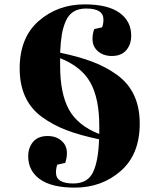

<svg xmlns="http://www.w3.org/2000/svg" viewBox="-20 -731 739 878"><path d="M70 -418Q70 -559 157 -635Q244 -711 367 -711Q473 -711 526.5 -672.5Q580 -634 580 -568Q580 -528 557.5 -501.5Q535 -475 491 -475Q453 -475 428 -496.5Q403 -518 403 -553Q403 -577 411 -598L447 -606Q453 -622 453 -642Q453 -692 374 -692Q339 -692 316 -677.5Q293 -663 280.5 -634Q268 -605 262.5 -571.5Q257 -538 255 -490Q341 -472 403 -448.5Q465 -425 516 -388Q567 -351 593 -295.5Q619 -240 619 -166Q619 -25 532 51Q445 127 322 127Q216 127 162.5 88.5Q109 50 109 -16Q109 -56 131.5 -82.5Q154 -109 198 -109Q236 -109 261 -87.5Q286 -66 286 -31Q286 -7 278 14L242 22Q236 38 236 58Q236 108 315 108Q381 108 405.5 56.5Q430 5 433 -94Q347 -112 285 -135.5Q223 -159 172 -196Q121 -233 95.5 -288.5Q70 -344 70 -418ZM434 -155Q434 -280 393.5 -353Q353 -426 255 -465V-429Q255 -304 295 -230.5Q335 -157 434 -118Z"/></svg>

Font: Abril Fatface
Style: Regular
Weight: 400
Designer: Veronika Burian, Jos Scaglione
Foundry: TypeTogether
Version: Version 1.001